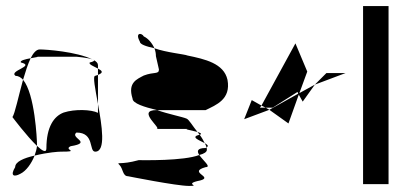

<svg xmlns="http://www.w3.org/2000/svg" viewBox="-20 -795 1347 633"><path d="M21 -409C21 -409 69 -345 102 -314V-318C102 -335 95 -486 56 -532C41 -478 29 -420 21 -409ZM30 -244C13 -216 25 -210 47 -222C66 -231 84 -256 94 -282C59 -274 30 -262 30 -244ZM31 -545C40 -545 49 -540 56 -532C64 -559 72 -584 81 -603C64 -600 44 -595 49 -589C98 -577 8 -562 31 -545ZM81 -603C100 -607 116 -608 93 -608H232C229 -608 271 -605 285 -599C232 -625 131 -632 111 -632C100 -632 90 -621 81 -603ZM94 -282C139 -293 173 -295 181 -295C247 -295 187 -301 213 -313C287 -325 209 -340 232 -358C293 -358 272 -295 294 -295C330 -295 316 -381 303 -452V-423C281 -434 227 -436 190 -424C158 -412 133 -377 133 -306C133 -290 120 -297 102 -314C101 -304 98 -293 94 -282ZM276 -589C271 -583 290 -576 303 -569V-580C303 -587 298 -592 289 -597C292 -595 289 -592 276 -589ZM285 -599C286 -598 288 -598 289 -597C288 -598 287 -598 285 -599ZM294 -545C285 -545 294 -502 303 -452V-548ZM303 -548C323 -556 316 -562 303 -569Z M374 -251C386 -239 384 -214 402 -214C402 -214 562 -182 603 -182C646 -182 580 -188 640 -200C686 -212 597 -227 658 -244C678 -244 649 -266 637 -284C585 -264 452 -267 437 -267C376 -250 362 -263 374 -251ZM417 -470C417 -454 456 -442 498 -432H658C692 -449 742 -467 730 -532C718 -586 656 -600 598 -612C590 -616 527 -622 489 -636C493 -626 494 -617 494 -610L504 -566C504 -549 488 -559 454 -546C432 -534 400 -523 417 -470ZM441 -658C441 -649 461 -642 489 -636C482 -652 469 -668 454 -675C448 -687 424 -689 441 -658ZM496 -370H603C581 -370 608 -366 631 -360C614 -381 603 -401 595 -404C581 -410 534 -419 498 -432H496C428 -432 516 -370 496 -370ZM631 -360C633 -357 636 -354 638 -351H640C646 -354 641 -357 631 -360ZM637 -284C653 -288 662 -294 662 -301C662 -303 662 -306 661 -309C660 -308 659 -308 658 -307C629 -307 629 -296 637 -284ZM638 -351C606 -343 637 -333 655 -323C651 -331 645 -342 638 -351ZM655 -323C658 -318 660 -313 661 -309C669 -314 664 -318 655 -323Z M785 -402 868 -433 856 -440H837L842 -447L810 -465ZM842 -447 856 -440H879L961 -492L963 -486L868 -433L931 -388L965 -483L978 -460L1018 -516L967 -488L993 -559L954 -652ZM1018 -516 1119 -554H1056Z M1177 -188H1261V-775H1177Z"/></svg>

Font: bitstorm
Style: sucn
Weight: 400
Version: Version 0.2